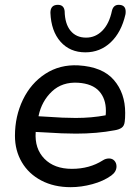

<svg xmlns="http://www.w3.org/2000/svg" viewBox="-20 -767 575 796"><path d="M42 -204Q42 -285 75 -353.5Q108 -422 168 -461Q228 -500 305 -496Q405 -490 452 -435.5Q499 -381 499 -299Q499 -275 497 -262Q495 -245 484.5 -237.5Q474 -230 456 -227Q382 -213 295 -213Q240 -213 167 -218L128 -220Q123 -151 164 -109Q205 -67 278 -67Q351 -67 406 -102Q418 -110 432 -110Q446 -110 454.5 -100.5Q463 -91 463 -77Q463 -55 441 -39Q409 -16 363 -3.5Q317 9 273 9Q204 9 151.5 -18.5Q99 -46 70.5 -94.5Q42 -143 42 -204ZM175 -283Q243 -278 294 -278Q360 -278 418 -289Q419 -296 419 -308Q419 -358 391 -389Q363 -420 304 -424Q238 -428 195.5 -388Q153 -348 140 -287V-285ZM189 -714Q189 -747 220 -747Q245 -747 248 -721Q249 -668 272.5 -639.5Q296 -611 337 -611Q376 -611 404.5 -640Q433 -669 444 -722Q450 -747 472 -747Q501 -747 501 -719Q501 -711 500 -707Q483 -633 439 -591.5Q395 -550 334 -550Q270 -550 231 -594Q192 -638 189 -714Z"/></svg>

Font: SN Pro
Style: Italic
Weight: 400
Italic angle: -9°
Designer: Tobias Whetton
Foundry: Supernotes
Version: Version 1.003